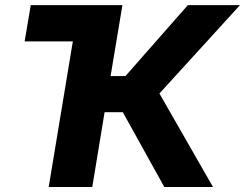

<svg xmlns="http://www.w3.org/2000/svg" viewBox="-20 -748 980 768"><path d="M378.4 -727.5 354.5 -582.5H78.6L103 -727.5ZM174.8 0 295.4 -727.5H469.7L422.4 -443.8H481.9L731.4 -727.5H939.9L617.7 -374L832 0H637.2L471.2 -299.3H398.4L349.1 0Z"/></svg>

Font: Inter 24pt ExtraBold
Style: Italic
Weight: 800
Italic angle: -9.3988°
Designer: Rasmus Andersson
Foundry: rsms
Version: Version 4.001;git-66647c0bb